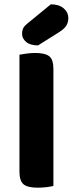

<svg xmlns="http://www.w3.org/2000/svg" viewBox="-20 -861 337 888"><path d="M154 7Q107 7 88.5 -9Q70 -25 70 -67V-608Q81 -610 101.5 -613Q122 -616 143 -616Q188 -616 207.5 -601Q227 -586 227 -542V-1Q216 2 196 4.5Q176 7 154 7ZM215 -841Q253 -841 274.5 -822.5Q296 -804 296 -777Q296 -758 287 -743Q278 -728 253 -712L156 -651Q120 -651 101 -667Q82 -683 82 -705Q82 -717 86 -727.5Q90 -738 104 -750Z"/></svg>

Font: Baloo Thambi 2
Style: Bold
Weight: 700
Designer: Aadarsh Rajan and Ek Type
Foundry: Ek Type
Version: Version 1.640;hotconv 1.0.111;makeotfexe 2.5.65597; ttfautoh